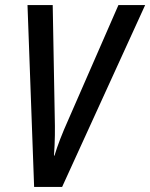

<svg xmlns="http://www.w3.org/2000/svg" viewBox="-20 -734 590 754"><path d="M114 0 88 -714H187L195 -275Q196 -240 195.5 -202.5Q195 -165 192 -123H194Q203 -153 216.5 -188Q230 -223 248 -263L445 -714H550L224 0Z"/></svg>

Font: Noto Sans Condensed Medium
Style: Italic
Weight: 500
Width: 3
Italic angle: -12°
Designer: Monotype Design Team
Foundry: Monotype Imaging Inc.
Version: Version 2.013; ttfautohint (v1.8.4.7-5d5b)